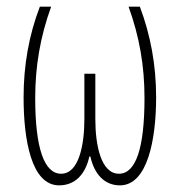

<svg xmlns="http://www.w3.org/2000/svg" viewBox="-20 -548 541 578"><path d="M158 10C205 10 237 -22 249 -77H252C264 -23 295 10 341 10C424 10 450 -128 450 -255C450 -353 433 -443 401 -528H367C400 -437 415 -349 415 -253C415 -102 389 -25 338 -25C284 -25 267 -111 267 -189V-326H234V-189C234 -113 218 -25 164 -25C113 -25 86 -102 86 -253C86 -348 101 -437 134 -528H100C67 -442 51 -351 51 -255C51 -128 74 10 158 10Z"/></svg>

Font: Kathrein 37 Thin Condensed
Style: Regular
Weight: 250
Width: 3
Designer: Lazydogs Typefoundry, based on Open Sans by Ascender Corporation
Foundry: Lazydogs Typefoundry
Version: Version 1.003;PS 001.003;hotconv 1.0.88;makeotf.lib2.5.64775